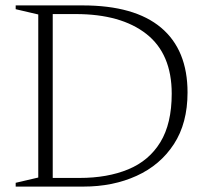

<svg xmlns="http://www.w3.org/2000/svg" viewBox="-20 -690 763 710"><path d="M38 0V-14L121.5 -33.5V-636.5L38 -656V-670H285.5Q477.5 -670 575.5 -587.8Q673.5 -505.5 673.5 -348Q673.5 -234.5 623 -157Q572.5 -79.5 485.2 -39.8Q398 0 288.5 0ZM615 -343.5Q615 -491 521.2 -564.5Q427.5 -638 260 -638H175V-32H274Q377.5 -32 454.2 -63.8Q531 -95.5 573 -164.2Q615 -233 615 -343.5Z"/></svg>

Font: Newsreader Text Light
Style: Regular
Weight: 300
Designer: Hugues Gentile
Foundry: Production Type
Version: Version 1.001